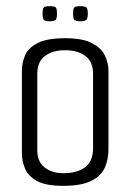

<svg xmlns="http://www.w3.org/2000/svg" viewBox="-20 -599 423 623"><path d="M185 4Q128 4 99.5 -12Q71 -28 61 -52.5Q51 -77 51 -103V-368Q51 -394 61 -418.5Q71 -443 101.5 -459Q132 -475 192 -475Q248 -475 278.5 -459Q309 -443 320.5 -418.5Q332 -394 332 -368V-115Q332 -83 320.5 -56Q309 -29 277 -12.5Q245 4 185 4ZM185 -37Q231 -37 256.5 -56.5Q282 -76 282 -119V-360Q282 -398 257.5 -417Q233 -436 191 -436Q150 -436 125.5 -417Q101 -398 101 -360V-112Q101 -74 125 -55.5Q149 -37 185 -37ZM240 -530Q223 -530 220 -536.5Q217 -543 217 -554Q217 -568 220 -573.5Q223 -579 240 -579Q258 -579 261.5 -573.5Q265 -568 265 -554Q265 -543 261.5 -536.5Q258 -530 240 -530ZM141 -530Q124 -530 121 -536.5Q118 -543 118 -554Q118 -568 121 -573.5Q124 -579 141 -579Q159 -579 162 -573.5Q165 -568 165 -554Q165 -543 162 -536.5Q159 -530 141 -530Z"/></svg>

Font: Smooch Sans
Style: Regular
Weight: 400
Designer: Robert E. Leuschke
Foundry: Robert E. Leuschke
Version: Version 1.010; ttfautohint (v1.8.3)